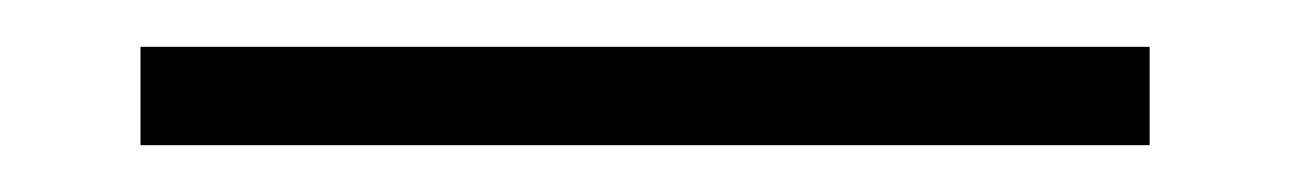

<svg xmlns="http://www.w3.org/2000/svg" viewBox="-20 -3 551 82"><path d="M40 59V17H471V59Z"/></svg>

Font: Source Serif 4 18pt Light
Style: Regular
Weight: 300
Designer: Frank Grießhammer
Foundry: Adobe Systems Incorporated
Version: Version 4.004;hotconv 1.0.116;makeotfexe 2.5.65601